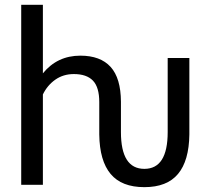

<svg xmlns="http://www.w3.org/2000/svg" viewBox="-20 -770 877 800"><path d="M581.5 9.8Q486.8 9.8 440.9 -45.2Q395 -100.1 393.6 -209.5V-344.7Q393.6 -406.7 367.2 -434.1Q340.8 -461.4 287.6 -461.4Q243.7 -461.4 210.4 -438Q177.2 -414.6 158.7 -376.5V0H68.4V-750H158.7V-464.4Q218.8 -538.1 314.9 -538.1Q398.4 -538.1 440.9 -491.2Q483.4 -444.3 483.9 -346.2V-219.7Q483.9 -66.4 581.5 -66.4Q678.7 -66.4 678.7 -219.7V-528.3H769V-209.5Q767.6 -100.1 721.7 -45.2Q675.8 9.8 581.5 9.8Z"/></svg>

Font: Roboto
Style: Regular
Weight: 400
Designer: Google
Version: Version 2.001047; 2015